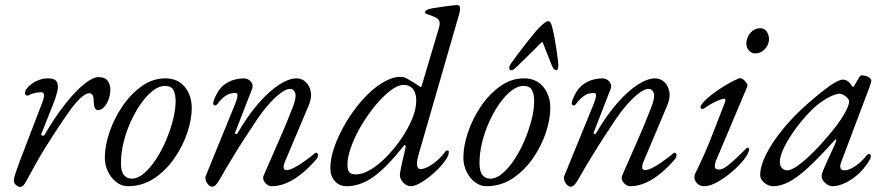

<svg xmlns="http://www.w3.org/2000/svg" viewBox="-20 -725 3534 762"><path d="M60 17Q55 17 49 13.5Q43 10 39 4.5Q35 -1 35 -7Q35 -19 41.5 -37.5Q48 -56 58 -84L150 -324Q155 -337 154.5 -348Q154 -359 144 -359Q130 -359 116.5 -355.5Q103 -352 96 -348Q90 -344 84.5 -346.5Q79 -349 79 -356Q79 -364 86.5 -374Q94 -384 107 -393Q119 -402 135.5 -408Q152 -414 170 -414Q198 -414 205.5 -400Q213 -386 207.5 -362.5Q202 -339 190 -309L145 -196Q141 -189 147.5 -187Q154 -185 157 -190Q197 -259 237.5 -310.5Q278 -362 313 -390.5Q348 -419 371 -419Q397 -419 407.5 -404Q418 -389 418 -369Q418 -351 411.5 -332Q405 -313 393.5 -300.5Q382 -288 368 -288Q360 -288 356 -297.5Q352 -307 352 -323Q352 -338 348 -346.5Q344 -355 333 -355Q323 -355 306.5 -342Q290 -329 265 -297Q254 -282 236 -256Q218 -230 197.5 -198.5Q177 -167 157 -134.5Q137 -102 122 -75Q95 -27 83.5 -5Q72 17 60 17Z M487 14Q463 14 442 -2Q421 -18 408.5 -44Q396 -70 396 -99Q396 -146 414.5 -200.5Q433 -255 466 -303.5Q499 -352 542.5 -383Q586 -414 636 -414Q686 -414 713.5 -380Q741 -346 741 -296Q741 -251 723 -197.5Q705 -144 671.5 -96Q638 -48 591.5 -17Q545 14 487 14ZM503 -16Q527 -16 551.5 -37Q576 -58 598.5 -92Q621 -126 638.5 -167Q656 -208 666.5 -249Q677 -290 677 -324Q677 -350 668.5 -367Q660 -384 634 -384Q611 -384 586.5 -365Q562 -346 539.5 -314Q517 -282 499 -242.5Q481 -203 470.5 -160.5Q460 -118 460 -78Q460 -45 471.5 -30.5Q483 -16 503 -16Z M822 16Q816 16 810.5 11.5Q805 7 801 0.5Q797 -6 795.5 -14Q794 -22 797 -28L913 -312Q931 -356 915 -356Q905 -356 894 -353.5Q883 -351 870 -341Q857 -331 841 -310Q837 -306 832.5 -306.5Q828 -307 826 -314Q826 -320 829.5 -329.5Q833 -339 838 -348.5Q843 -358 847 -364Q862 -387 887.5 -400Q913 -413 947 -414Q958 -414 967 -408.5Q976 -403 980.5 -393Q985 -383 980 -371L914 -201Q911 -194 915.5 -193Q920 -192 923 -197Q964 -267 1006.5 -315.5Q1049 -364 1088 -389Q1127 -414 1157 -414Q1178 -414 1193.5 -399.5Q1209 -385 1213.5 -360.5Q1218 -336 1204 -304L1112 -86Q1097 -50 1117 -50Q1129 -50 1146.5 -59Q1164 -68 1182 -80.5Q1200 -93 1213.5 -103.5Q1227 -114 1231 -118Q1232 -119 1232.5 -119Q1233 -119 1234 -119Q1237 -119 1239.5 -116.5Q1242 -114 1242 -110Q1242 -102 1238 -96Q1212 -65 1182.5 -40Q1153 -15 1121.5 -0.5Q1090 14 1058 14Q1049 14 1040 7.5Q1031 1 1026.5 -9Q1022 -19 1027 -30Q1056 -97 1085.5 -163.5Q1115 -230 1141 -297Q1157 -338 1152 -354.5Q1147 -371 1133 -372Q1122 -373 1107 -364.5Q1092 -356 1073 -338.5Q1054 -321 1032 -294Q1020 -280 1000 -250.5Q980 -221 955 -182.5Q930 -144 903.5 -100.5Q877 -57 853 -15Q844 1 837 8.5Q830 16 822 16Z M1356 14Q1327 14 1309 -6Q1291 -26 1291 -58Q1291 -96 1307.5 -143Q1324 -190 1352.5 -238Q1381 -286 1417 -327Q1456 -371 1496 -395.5Q1536 -420 1568 -420Q1581 -420 1589 -416.5Q1597 -413 1625 -395Q1646 -382 1648.5 -380.5Q1651 -379 1649 -379Q1652 -379 1654 -386L1721 -611Q1723 -617 1723.5 -620.5Q1724 -624 1724.5 -625.5Q1725 -627 1725 -628.5Q1725 -630 1725 -631Q1725 -642 1719 -648.5Q1713 -655 1697 -661Q1675 -669 1671 -670.5Q1667 -672 1667 -675Q1667 -682 1675 -686Q1683 -690 1701 -693Q1716 -695 1731.5 -697.5Q1747 -700 1760 -701.5Q1773 -703 1782 -704Q1791 -705 1794 -705Q1806 -705 1806 -691Q1806 -686 1805 -680.5Q1804 -675 1802 -668L1640 -107Q1638 -99 1636.5 -91.5Q1635 -84 1635 -76Q1635 -54 1649 -54Q1662 -54 1680 -63.5Q1698 -73 1716 -89Q1734 -105 1747 -123Q1749 -126 1751 -127Q1753 -128 1755 -128Q1763 -128 1761 -120Q1761 -109 1750 -92Q1739 -75 1721 -56.5Q1703 -38 1682.5 -22Q1662 -6 1643 4Q1624 14 1611 14Q1600 14 1590 7.5Q1580 1 1573.5 -9.5Q1567 -20 1567 -31Q1567 -36 1571 -57Q1573 -68 1577 -84.5Q1581 -101 1584.5 -116.5Q1588 -132 1589.5 -139Q1591 -146 1589 -137Q1591 -145 1588.5 -148.5Q1586 -152 1583 -147Q1514 -60 1462 -23Q1410 14 1356 14ZM1393 -33Q1420 -33 1452 -52.5Q1484 -72 1515.5 -104.5Q1547 -137 1573.5 -176Q1600 -215 1616 -254Q1632 -293 1632 -326Q1632 -355 1619 -371.5Q1606 -388 1582 -388Q1559 -388 1530 -366Q1501 -344 1471 -308Q1441 -272 1415.5 -229.5Q1390 -187 1374.5 -145Q1359 -103 1359 -71Q1359 -49 1366.5 -41Q1374 -33 1393 -33Z M2155 -641Q2162 -641 2165.5 -634.5Q2169 -628 2173 -611Q2177 -596 2181 -573.5Q2185 -551 2188.5 -528Q2192 -505 2194 -488Q2196 -471 2196 -467Q2196 -461 2194 -453.5Q2192 -446 2188 -446Q2179 -446 2171 -463Q2165 -478 2154.5 -504.5Q2144 -531 2135 -554Q2132 -562 2126 -554Q2104 -531 2077 -505Q2050 -479 2033 -462Q2028 -457 2021 -451.5Q2014 -446 2010 -446Q2001 -446 2001 -455Q2001 -460 2003 -464.5Q2005 -469 2008 -473Q2016 -485 2034.5 -509.5Q2053 -534 2073 -559.5Q2093 -585 2105 -599Q2119 -615 2133.5 -628Q2148 -641 2155 -641ZM1910 14Q1886 14 1865 -2Q1844 -18 1831.5 -44Q1819 -70 1819 -99Q1819 -146 1837.5 -200.5Q1856 -255 1889 -303.5Q1922 -352 1965.5 -383Q2009 -414 2059 -414Q2109 -414 2136.5 -380Q2164 -346 2164 -296Q2164 -251 2146 -197.5Q2128 -144 2094.5 -96Q2061 -48 2014.5 -17Q1968 14 1910 14ZM1926 -16Q1950 -16 1974.5 -37Q1999 -58 2021.5 -92Q2044 -126 2061.5 -167Q2079 -208 2089.5 -249Q2100 -290 2100 -324Q2100 -350 2091.5 -367Q2083 -384 2057 -384Q2034 -384 2009.5 -365Q1985 -346 1962.5 -314Q1940 -282 1922 -242.5Q1904 -203 1893.5 -160.5Q1883 -118 1883 -78Q1883 -45 1894.5 -30.5Q1906 -16 1926 -16Z M2245 16Q2239 16 2233.5 11.5Q2228 7 2224 0.5Q2220 -6 2218.5 -14Q2217 -22 2220 -28L2336 -312Q2354 -356 2338 -356Q2328 -356 2317 -353.5Q2306 -351 2293 -341Q2280 -331 2264 -310Q2260 -306 2255.5 -306.5Q2251 -307 2249 -314Q2249 -320 2252.5 -329.5Q2256 -339 2261 -348.5Q2266 -358 2270 -364Q2285 -387 2310.5 -400Q2336 -413 2370 -414Q2381 -414 2390 -408.5Q2399 -403 2403.5 -393Q2408 -383 2403 -371L2337 -201Q2334 -194 2338.5 -193Q2343 -192 2346 -197Q2387 -267 2429.5 -315.5Q2472 -364 2511 -389Q2550 -414 2580 -414Q2601 -414 2616.5 -399.5Q2632 -385 2636.5 -360.5Q2641 -336 2627 -304L2535 -86Q2520 -50 2540 -50Q2552 -50 2569.5 -59Q2587 -68 2605 -80.5Q2623 -93 2636.5 -103.5Q2650 -114 2654 -118Q2655 -119 2655.5 -119Q2656 -119 2657 -119Q2660 -119 2662.5 -116.5Q2665 -114 2665 -110Q2665 -102 2661 -96Q2635 -65 2605.5 -40Q2576 -15 2544.5 -0.5Q2513 14 2481 14Q2472 14 2463 7.5Q2454 1 2449.5 -9Q2445 -19 2450 -30Q2479 -97 2508.5 -163.5Q2538 -230 2564 -297Q2580 -338 2575 -354.5Q2570 -371 2556 -372Q2545 -373 2530 -364.5Q2515 -356 2496 -338.5Q2477 -321 2455 -294Q2443 -280 2423 -250.5Q2403 -221 2378 -182.5Q2353 -144 2326.5 -100.5Q2300 -57 2276 -15Q2267 1 2260 8.5Q2253 16 2245 16Z M2775 14Q2758 14 2747 3Q2736 -8 2736 -20Q2736 -24 2736.5 -28Q2737 -32 2739 -36Q2780 -119 2808 -192.5Q2836 -266 2858 -321Q2862 -333 2853 -333Q2848 -333 2833.5 -327.5Q2819 -322 2803 -313Q2787 -304 2775 -295Q2770 -291 2765 -293Q2760 -295 2760 -300Q2760 -305 2767.5 -314.5Q2775 -324 2788.5 -336Q2802 -348 2821 -361.5Q2840 -375 2862.5 -388.5Q2885 -402 2910 -413Q2919 -417 2928 -411Q2937 -405 2942.5 -396Q2948 -387 2946 -382L2824 -93Q2820 -85 2818.5 -77.5Q2817 -70 2817 -64Q2817 -57 2822.5 -54.5Q2828 -52 2833 -52Q2847 -52 2865 -65.5Q2883 -79 2903.5 -98.5Q2924 -118 2943 -137Q2945 -139 2947 -139Q2949 -139 2951 -137.5Q2953 -136 2953 -134Q2953 -118 2934 -93.5Q2915 -69 2886.5 -44.5Q2858 -20 2828 -3Q2798 14 2775 14ZM2977 -513Q2962 -513 2952 -525Q2942 -537 2942 -552Q2942 -576 2958 -594.5Q2974 -613 2998 -613Q3014 -613 3023 -599.5Q3032 -586 3032 -570Q3032 -548 3016 -530.5Q3000 -513 2977 -513Z M3048 14Q3036 14 3024 7.5Q3012 1 3004.5 -9Q2997 -19 2997 -30Q2997 -66 3021 -113.5Q3045 -161 3088 -213.5Q3131 -266 3187 -315Q3241 -362 3275 -385.5Q3309 -409 3325 -409Q3341 -409 3353 -395Q3367 -377 3365.5 -378.5Q3364 -380 3365 -380Q3367 -380 3368.5 -381.5Q3370 -383 3371 -386Q3385 -410 3388 -415Q3391 -420 3388 -416Q3394 -426 3400 -426Q3409 -426 3418 -423Q3427 -420 3432.5 -415Q3438 -410 3438 -405Q3438 -400 3431 -380L3319 -83Q3306 -49 3332 -49Q3350 -49 3375.5 -66.5Q3401 -84 3420 -109Q3422 -111 3424.5 -112.5Q3427 -114 3429 -114Q3433 -114 3434.5 -111.5Q3436 -109 3436 -103Q3436 -96 3422 -75.5Q3408 -55 3393 -40Q3365 -14 3336.5 0Q3308 14 3284 14Q3274 14 3264 8Q3254 2 3247.5 -7Q3241 -16 3241 -25Q3241 -36 3247 -48Q3243 -39 3246.5 -48Q3250 -57 3258.5 -76Q3267 -95 3277 -116Q3287 -137 3294 -153Q3299 -164 3298.5 -169.5Q3298 -175 3292 -168Q3231 -100 3187.5 -60Q3144 -20 3111 -3Q3078 14 3048 14ZM3104 -49Q3126 -49 3169.5 -85.5Q3213 -122 3268 -187Q3306 -231 3328 -268Q3350 -305 3350 -323Q3350 -331 3337 -342Q3331 -347 3324 -350Q3317 -353 3312 -353Q3294 -353 3262.5 -335Q3231 -317 3205 -292Q3172 -260 3142 -220Q3112 -180 3093.5 -143Q3075 -106 3075 -83Q3075 -68 3083 -58.5Q3091 -49 3104 -49Z"/></svg>

Font: EB Garamond
Style: Italic
Weight: 400
Italic angle: -17.2°
Designer: Georg Duffner and Octavio Pardo
Foundry: Georg Duffner
Version: Version 1.001